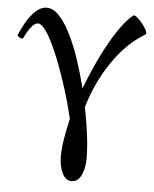

<svg xmlns="http://www.w3.org/2000/svg" viewBox="-51 -459 620 772"><g transform="rotate(5 259.5 -73.0)"><path d="M267 270Q242 270 228.5 241.5Q215 213 215 174Q215 142 221.5 103Q228 64 238 21Q220 -54 198 -120.5Q176 -187 154 -239Q132 -291 112 -320.5Q92 -350 77 -350Q54 -350 23 -287Q20 -281 9 -286.5Q-2 -292 0 -298Q51 -416 107 -416Q133 -416 157 -390.5Q181 -365 203.5 -320.5Q226 -276 244.5 -220.5Q263 -165 278 -105Q304 -174 334.5 -236.5Q365 -299 396.5 -346Q428 -393 456 -415Q461 -418 472 -409Q483 -400 494 -386Q505 -372 511 -359.5Q517 -347 511 -343Q438 -300 381 -216.5Q324 -133 294 -31Q306 27 312.5 80.5Q319 134 319 174Q319 213 305.5 241.5Q292 270 267 270Z"/></g></svg>

Font: Junicode
Style: Regular
Weight: 400
Designer: Peter S. Baker
Version: Version 2.100; ttfautohint (v1.8.4)